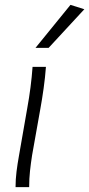

<svg xmlns="http://www.w3.org/2000/svg" viewBox="-20 -770 367 790"><path d="M44 0Q44 -32 48 -64Q52 -96 58 -129L92 -324Q100 -368 105.5 -410.5Q111 -453 114 -495H169Q166 -453 159.5 -406.5Q153 -360 146 -322L112 -131Q107 -99 103.5 -67Q100 -35 100 0ZM126 -573 270 -750 327 -732 180 -573Z"/></svg>

Font: Livvic Light
Style: Italic
Weight: 300
Italic angle: -10°
Designer: Jacques Le Bailly, Baron von Fonthausen
Version: Version 1.001; ttfautohint (v1.8.2)